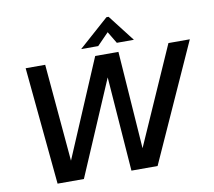

<svg xmlns="http://www.w3.org/2000/svg" viewBox="-101 -1112 1370 1229"><g transform="rotate(-10 584.5 -497.5)"><path d="M346 0H175L102 -763H229L285 -130L554 -763H705L750 -129L1030 -763H1169L825 0H655L609 -614ZM584 -822H473L668 -995H682L816 -822H705L659 -899Z"/></g></svg>

Font: Open Sauce One SemiBold Italic
Style: Regular
Weight: 600
Italic angle: -10°
Designer: Alfredo Marco Pradil
Foundry: Creative Sauce Fz LLC
Version: Version 1.477